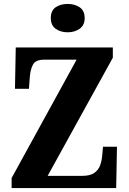

<svg xmlns="http://www.w3.org/2000/svg" viewBox="-20 -955 654 975"><path d="M39 0V-51L369 -652H204Q161 -652 147.5 -627Q134 -602 131 -560L127 -504H56L60 -714H553V-662L222 -62H398Q438 -62 459 -77Q480 -92 488.5 -115.5Q497 -139 499 -165L503 -210H574L570 0ZM324 -791Q287 -791 262.5 -809Q238 -827 238 -863Q238 -901 262.5 -918Q287 -935 324 -935Q359 -935 384.5 -918Q410 -901 410 -863Q410 -827 384.5 -809Q359 -791 324 -791Z"/></svg>

Font: Noto Serif Ethiopic Condensed ExtraBold
Style: Regular
Weight: 800
Width: 3
Designer: Monotype Design Team
Foundry: Monotype Imaging Inc.
Version: Version 2.102; ttfautohint (v1.8.4.7-5d5b)